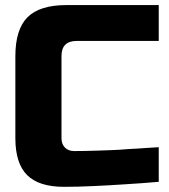

<svg xmlns="http://www.w3.org/2000/svg" viewBox="-20 -720 660 750"><path d="M40 -180.2V-500Q40 -605 87.4 -652.6Q134.8 -700.2 240.2 -700.2H600.1V-560.1H279.8Q219.7 -560.1 220.2 -500V-180.2Q220.2 -157.2 233.6 -143.6Q247.1 -129.9 270 -129.9Q289.1 -129.9 314 -130.4Q338.9 -130.9 366 -131.8Q393.1 -132.8 420.7 -133.8Q448.2 -134.8 474.1 -137.2Q535.2 -141.1 600.1 -145V-9.8Q533.2 -3.9 466.8 0Q409.7 3.9 346.4 6.8Q283.2 9.8 230 9.8Q131.8 9.8 85.9 -36.1Q40 -82 40 -180.2Z"/></svg>

Font: Russo One
Style: Regular
Weight: 400
Designer: Jovanny lemonad
Foundry: Jovanny Lemonad
Version: Version 1.000